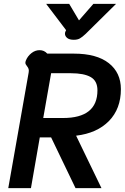

<svg xmlns="http://www.w3.org/2000/svg" viewBox="-20 -979 649 999"><path d="M129 -601Q130 -605 130 -611Q130 -623 121 -634Q112 -645 112 -652Q112 -658 115 -665Q124 -687 143.5 -702.5Q163 -718 186 -718Q210 -718 226 -700H364Q483 -700 546 -650.5Q609 -601 609 -515Q609 -413 547 -349.5Q485 -286 376 -273L508 0H373L246 -264H187L141 0H23ZM308 -365Q487 -365 487 -509Q487 -558 452 -578Q417 -598 349 -598H246L205 -365ZM318 -804Q318 -810 321 -816L324 -822L220 -959H340L391 -873L466 -959H584L426 -803Q408 -786 395.5 -779Q383 -772 364 -772Q341 -772 329.5 -781.5Q318 -791 318 -804Z"/></svg>

Font: Niramit SemiBold
Style: Italic
Weight: 600
Italic angle: -10°
Designer: Katatrad Aksorn Co.,Ltd.
Foundry: Cadson Demak Co.,Ltd.
Version: Version 1.001; ttfautohint (v1.6)